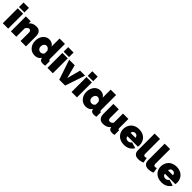

<svg xmlns="http://www.w3.org/2000/svg" viewBox="579 -2748 4777 4777"><g transform="rotate(45 2967.5 -360.0)"><path d="M47.9 -569.8V-730H237.8V-569.8ZM47.9 0V-525.9H237.8V0Z M862.8 0H672.9V-295.9Q672.9 -332.5 656.2 -351.3Q639.6 -370.1 614.7 -370.1Q589.8 -370.1 563 -348.6Q536.1 -327.1 523.4 -294.9V0H333.5V-525.9H504.9V-448.2Q532.7 -491.2 583.5 -513.7Q634.3 -536.1 702.6 -536.1Q736.8 -536.1 763.9 -527.3Q791 -518.6 807.9 -502.7Q824.7 -486.8 836.2 -468.5Q847.7 -450.2 853.3 -427Q858.9 -403.8 860.8 -385.3Q862.8 -366.7 862.8 -346.2Z M926.3 -264.2Q926.3 -340.8 955.3 -402.8Q984.4 -464.8 1037.1 -500.5Q1089.8 -536.1 1156.2 -536.1Q1207.5 -536.1 1250.5 -512.7Q1293.5 -489.3 1315.4 -448.2V-730H1505.4V-210Q1505.4 -183.1 1513.2 -172.4Q1521 -161.6 1541 -160.2V0Q1492.2 9.8 1461.4 9.8Q1363.8 9.8 1349.1 -63L1345.2 -82Q1319.3 -36.1 1273.9 -13.2Q1228.5 9.8 1174.3 9.8Q1065.4 9.8 995.8 -66.9Q926.3 -143.6 926.3 -264.2ZM1316.4 -204.1V-297.9Q1302.7 -332.5 1275.4 -354.2Q1248 -376 1218.3 -376Q1177.2 -376 1149.7 -342Q1122.1 -308.1 1122.1 -259.8Q1122.1 -210.4 1150.9 -180.2Q1179.7 -149.9 1226.1 -149.9Q1279.3 -149.9 1316.4 -204.1Z M1618.7 -569.8V-730H1808.6V-569.8ZM1618.7 0V-525.9H1808.6V0Z M2034.7 0 1857.4 -525.9H2052.2L2146.5 -168.9L2241.2 -525.9H2418.5L2241.2 0Z M2467.3 -569.8V-730H2657.2V-569.8ZM2467.3 0V-525.9H2657.2V0Z M2725.1 -264.2Q2725.1 -340.8 2754.2 -402.8Q2783.2 -464.8 2835.9 -500.5Q2888.7 -536.1 2955.1 -536.1Q3006.3 -536.1 3049.3 -512.7Q3092.3 -489.3 3114.3 -448.2V-730H3304.2V-210Q3304.2 -183.1 3312 -172.4Q3319.8 -161.6 3339.8 -160.2V0Q3291 9.8 3260.3 9.8Q3162.6 9.8 3147.9 -63L3144 -82Q3118.2 -36.1 3072.8 -13.2Q3027.3 9.8 2973.1 9.8Q2864.3 9.8 2794.7 -66.9Q2725.1 -143.6 2725.1 -264.2ZM3115.2 -204.1V-297.9Q3101.6 -332.5 3074.2 -354.2Q3046.9 -376 3017.1 -376Q2976.1 -376 2948.5 -342Q2920.9 -308.1 2920.9 -259.8Q2920.9 -210.4 2949.7 -180.2Q2978.5 -149.9 3024.9 -149.9Q3078.1 -149.9 3115.2 -204.1Z M3412.6 -180.2V-525.9H3602.5V-223.1Q3602.5 -189 3617.9 -169.4Q3633.3 -149.9 3660.6 -149.9Q3714.4 -149.9 3751.5 -204.1V-525.9H3941.4V-210Q3941.4 -183.1 3949.2 -172.4Q3957 -161.6 3977.5 -160.2V0Q3928.7 9.8 3897.5 9.8Q3800.3 9.8 3785.6 -63L3781.7 -82Q3712.9 9.8 3576.7 9.8Q3497.1 9.8 3454.8 -39.1Q3412.6 -87.9 3412.6 -180.2Z M4314.5 9.8Q4260.3 9.8 4213.6 -4.4Q4167 -18.6 4133.1 -43.2Q4099.1 -67.9 4074.7 -101.3Q4050.3 -134.8 4038.3 -174.1Q4026.4 -213.4 4026.4 -255.9Q4026.4 -313.5 4045.2 -363.8Q4064 -414.1 4099.6 -452.6Q4135.3 -491.2 4190.7 -513.7Q4246.1 -536.1 4314.5 -536.1Q4382.8 -536.1 4438.5 -513.9Q4494.1 -491.7 4529.3 -453.9Q4564.5 -416 4583.5 -367.2Q4602.5 -318.4 4602.5 -263.2Q4602.5 -234.4 4597.2 -205.1H4228.5Q4231.4 -165.5 4257.8 -145.8Q4284.2 -126 4320.3 -126Q4352.1 -126 4379.4 -140.6Q4406.7 -155.3 4415.5 -179.2L4576.2 -132.8Q4542.5 -67.4 4474.9 -28.8Q4407.2 9.8 4314.5 9.8ZM4224.1 -318.8H4398.4Q4394 -356.9 4370.8 -378.9Q4347.7 -400.9 4311.5 -400.9Q4275.4 -400.9 4252 -378.9Q4228.5 -356.9 4224.1 -318.8Z M4660.2 -730H4850.1V-209Q4850.1 -148.9 4899.4 -148.9Q4923.3 -148.9 4951.2 -164.1L4975.1 -23.9Q4941.9 -8.3 4899.2 0.7Q4856.4 9.8 4818.4 9.8Q4742.2 9.8 4701.2 -29.5Q4660.2 -68.8 4660.2 -142.1Z M5015.1 -730H5205.1V-209Q5205.1 -148.9 5254.4 -148.9Q5278.3 -148.9 5306.2 -164.1L5330.1 -23.9Q5296.9 -8.3 5254.2 0.7Q5211.4 9.8 5173.3 9.8Q5097.2 9.8 5056.2 -29.5Q5015.1 -68.8 5015.1 -142.1Z M5633.3 9.8Q5579.1 9.8 5532.5 -4.4Q5485.8 -18.6 5451.9 -43.2Q5418 -67.9 5393.6 -101.3Q5369.1 -134.8 5357.2 -174.1Q5345.2 -213.4 5345.2 -255.9Q5345.2 -313.5 5364 -363.8Q5382.8 -414.1 5418.5 -452.6Q5454.1 -491.2 5509.5 -513.7Q5564.9 -536.1 5633.3 -536.1Q5701.7 -536.1 5757.3 -513.9Q5813 -491.7 5848.1 -453.9Q5883.3 -416 5902.3 -367.2Q5921.4 -318.4 5921.4 -263.2Q5921.4 -234.4 5916 -205.1H5547.4Q5550.3 -165.5 5576.7 -145.8Q5603 -126 5639.2 -126Q5670.9 -126 5698.2 -140.6Q5725.6 -155.3 5734.4 -179.2L5895 -132.8Q5861.3 -67.4 5793.7 -28.8Q5726.1 9.8 5633.3 9.8ZM5543 -318.8H5717.3Q5712.9 -356.9 5689.7 -378.9Q5666.5 -400.9 5630.4 -400.9Q5594.2 -400.9 5570.8 -378.9Q5547.4 -356.9 5543 -318.8Z"/></g></svg>

Font: Rawline Black
Style: Regular
Weight: 900
Designer: Matt McInerney, Pablo Impallari, Rodrigo Fuenzalida
Foundry: Matt McInerney, Pablo Impallari, Rodrigo Fuenzalida
Version: Version 4.020;PS 004.020;hotconv 1.0.88;makeotf.lib2.5.64775